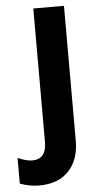

<svg xmlns="http://www.w3.org/2000/svg" viewBox="-106 -599 464 895"><g transform="rotate(-5 126.0 -152.0)"><path d="M-48.8 123Q-8.8 140.6 18.6 140.6Q85 140.6 85 59.6V-564.5H228.5V67.4Q228.5 155.3 179.7 207.5Q130.9 259.8 40 259.8Q-2.9 259.8 -48.8 243.2Z"/></g></svg>

Font: GenEi M Gothic v2 Bold
Style: Regular
Weight: 700
Version: Version 2.0